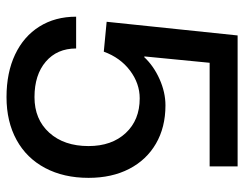

<svg xmlns="http://www.w3.org/2000/svg" viewBox="-102 -652 767 604"><g transform="rotate(90 282.0 -350.5)"><path d="M33 -206H133Q133 -146 174.5 -110.5Q216 -75 286 -75Q356 -75 398 -121.5Q440 -168 440 -245Q440 -318 399 -362Q358 -406 290 -406Q243 -406 202.5 -375.5Q162 -345 143 -293L49 -302L92 -714H504V-626H178L158 -421L160 -420Q188 -450 229.5 -468.5Q271 -487 312 -487Q381 -487 432.5 -457Q484 -427 512 -372.5Q540 -318 540 -245Q540 -167 509 -108.5Q478 -50 420.5 -18.5Q363 13 286 13Q209 13 152 -14Q95 -41 64 -90.5Q33 -140 33 -206Z"/></g></svg>

Font: Non Bureau
Style: Regular
Weight: 400
Designer: Jona Saucedo
Foundry: Non Foundry
Version: Version 1.000; ttfautohint (v1.8.4)